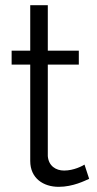

<svg xmlns="http://www.w3.org/2000/svg" viewBox="-20 -717 375 743"><path d="M325 -25 307 -80C299 -75 266 -57 228 -57C196 -57 168 -75 165 -113V-467H285V-521H165V-697H97V-521H25V-467H97V-94C97 -27 148 6 207 6C263 6 309 -18 325 -25Z"/></svg>

Font: FIGSv2-sans-serif
Style: Regular
Weight: 400
Designer: Matt McInerney, Pablo Impallari, Rodrigo Fuenzalida,Mirko Velimirovic
Foundry: Matt McInerney, Pablo Impallari, Rodrigo Fuenzalida
Version: Version 4.021;hotconv 1.0.109;makeotfexe 2.5.65596